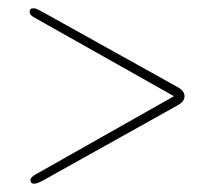

<svg xmlns="http://www.w3.org/2000/svg" viewBox="-20 -574 509 463"><path d="M51.5 -545.5Q51.5 -554 60.5 -554Q65 -554 69.2 -552Q73.5 -550 78.5 -547.5L406.5 -365Q425 -355.5 425 -342Q425 -328.5 406.5 -319L80.5 -137Q68 -131 62.5 -131Q53.5 -131 53.5 -139.5Q53.5 -147 67 -154L399.5 -342L65 -530.5Q51.5 -537 51.5 -545.5Z"/></svg>

Font: Fraunces 72pt S050 Thin
Style: Regular
Weight: 100
Version: Version 1.000; ttfautohint (v1.8.3)